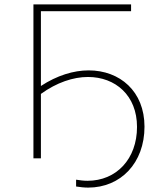

<svg xmlns="http://www.w3.org/2000/svg" viewBox="-20 -720 738 873"><path d="M132 0H166V-293C238 -345 313 -370 380 -370C505 -370 603 -286 603 -143C603 3 509 102 378 102C361 102 344 100 326 97V128C345 131 363 133 381 133C529 133 637 21 637 -144C637 -305 525 -400 383 -400C315 -400 239 -377 166 -329V-669H576V-700H132Z"/></svg>

Font: Chess Sans ExtraLight
Style: Regular
Weight: 275
Designer: Wolf Bōese
Foundry: Wolf Bōese
Version: Version 7.223;Glyphs 3.3 (3306)